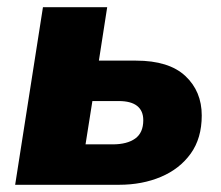

<svg xmlns="http://www.w3.org/2000/svg" viewBox="-20 -512 613 532"><path d="M22 0 99 -492H277L254 -344H357Q448 -344 493.5 -301.5Q539 -259 539 -192Q539 -129 508.5 -86.5Q478 -44 426 -22Q374 0 310 0ZM217 -112H292Q332 -112 354.5 -128Q377 -144 377 -179Q377 -205 360 -218.5Q343 -232 309 -232H236Z"/></svg>

Font: Nunito Sans 12pt Black
Style: Italic
Weight: 900
Italic angle: -9°
Designer: Vernon Adams
Foundry: Vernon Adams
Version: Version 3.101;gftools[0.9.27]